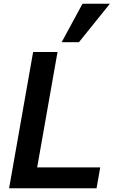

<svg xmlns="http://www.w3.org/2000/svg" viewBox="-20 -1003 640 1023"><path d="M156.5 -726H286.5L178 -111H514L494.5 0H28.5ZM308.5 -778 419.5 -983H565.5L400.5 -778Z"/></svg>

Font: JuliaMono BoldItalic
Style: Regular
Weight: 700
Italic angle: -9°
Monospace: yes
Designer: cormullion
Foundry: corm
Version: Version 0.049; ttfautohint (v1.8.4)